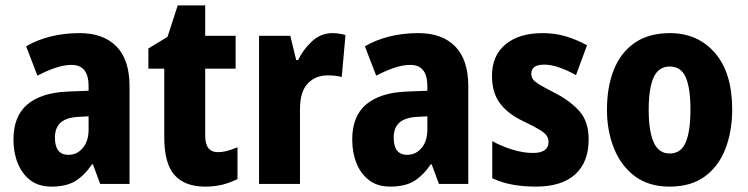

<svg xmlns="http://www.w3.org/2000/svg" viewBox="-20 -683 2777 713"><path d="M276 -560Q364 -560 412.5 -510.5Q461 -461 461 -363V0H352L325 -73H322Q293 -31 259.5 -10.5Q226 10 171 10Q124 10 93 -13.5Q62 -37 46 -76.5Q30 -116 30 -165Q30 -252 82 -295.5Q134 -339 232 -343L309 -346V-363Q309 -442 246 -442Q219 -442 187 -431.5Q155 -421 119 -402L77 -511Q118 -535 168 -547.5Q218 -560 276 -560ZM270 -249Q225 -246 204.5 -227Q184 -208 184 -172Q184 -108 234 -108Q266 -108 287.5 -133.5Q309 -159 309 -202V-251Z M789 -118Q806 -118 824.5 -123Q843 -128 862 -136V-18Q836 -5 807 2.5Q778 10 742 10Q666 10 628 -33Q590 -76 590 -173V-428H531V-503L602 -546L640 -663H742V-550H855V-428H742V-179Q742 -118 789 -118Z M1214 -560Q1238 -560 1263 -553L1249 -397Q1239 -400 1226.5 -401.5Q1214 -403 1197 -403Q1151 -403 1122.5 -372.5Q1094 -342 1094 -277V0H942V-550H1058L1080 -460H1087Q1105 -498 1138 -529Q1171 -560 1214 -560Z M1534 -560Q1622 -560 1670.5 -510.5Q1719 -461 1719 -363V0H1610L1583 -73H1580Q1551 -31 1517.5 -10.5Q1484 10 1429 10Q1382 10 1351 -13.5Q1320 -37 1304 -76.5Q1288 -116 1288 -165Q1288 -252 1340 -295.5Q1392 -339 1490 -343L1567 -346V-363Q1567 -442 1504 -442Q1477 -442 1445 -431.5Q1413 -421 1377 -402L1335 -511Q1376 -535 1426 -547.5Q1476 -560 1534 -560ZM1528 -249Q1483 -246 1462.5 -227Q1442 -208 1442 -172Q1442 -108 1492 -108Q1524 -108 1545.5 -133.5Q1567 -159 1567 -202V-251Z M2166 -165Q2166 -81 2116 -35.5Q2066 10 1970 10Q1925 10 1885 3Q1845 -4 1808 -21V-159Q1842 -140 1882.5 -127.5Q1923 -115 1959 -115Q2017 -115 2017 -156Q2017 -168 2010.5 -178.5Q2004 -189 1983.5 -201.5Q1963 -214 1923 -233Q1866 -260 1836.5 -299.5Q1807 -339 1807 -401Q1807 -477 1857.5 -518.5Q1908 -560 1995 -560Q2040 -560 2079.5 -548.5Q2119 -537 2160 -515L2119 -404Q2091 -420 2059.5 -431.5Q2028 -443 2001 -443Q1953 -443 1953 -409Q1953 -397 1959.5 -388Q1966 -379 1985.5 -367.5Q2005 -356 2044 -336Q2101 -306 2133.5 -268Q2166 -230 2166 -165Z M2699 -276Q2699 -197 2674.5 -132Q2650 -67 2598.5 -28.5Q2547 10 2466 10Q2390 10 2338.5 -28Q2287 -66 2260.5 -131Q2234 -196 2234 -276Q2234 -360 2259.5 -424Q2285 -488 2337 -524Q2389 -560 2468 -560Q2571 -560 2635 -486.5Q2699 -413 2699 -276ZM2389 -275Q2389 -196 2407.5 -154.5Q2426 -113 2467 -113Q2509 -113 2526.5 -154.5Q2544 -196 2544 -276Q2544 -356 2526.5 -396Q2509 -436 2467 -436Q2426 -436 2407.5 -396Q2389 -356 2389 -275Z"/></svg>

Font: Noto Sans Hebrew Condensed ExtraBold
Style: Regular
Weight: 800
Width: 3
Designer: Monotype Design Team
Foundry: Monotype Imaging Inc.
Version: Version 2.004; ttfautohint (v1.8.4.7-5d5b)